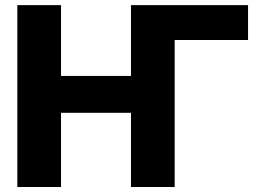

<svg xmlns="http://www.w3.org/2000/svg" viewBox="-20 -748 1036 768"><path d="M972.2 -727.5V-587.9H654.3L512.7 -727.5ZM49.3 0V-727.5H224.1V-444.3H503.9V-727.5H678.7V0H503.9V-296.9H224.1V0Z"/></svg>

Font: Inter 28pt ExtraBold
Style: Regular
Weight: 800
Designer: Rasmus Andersson
Foundry: rsms
Version: Version 4.001;git-66647c0bb